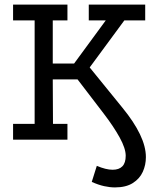

<svg xmlns="http://www.w3.org/2000/svg" viewBox="-20 -609 709 837"><path d="M481 208Q459 208 434 202.5Q409 197 380 184L402 114Q442 131 471 131Q499 131 513.5 116Q528 101 528 70Q528 38 501.5 -10Q475 -58 432 -114L318 -263H210L211 -69H274V0H37V-69H131V-520H37V-589H274V-520H210V-332H303L441 -520H367V-589H613V-520H522L371 -315L514 -139Q564 -78 590 -24Q616 30 616 76Q616 110 602.5 140Q589 170 559 189Q529 208 481 208Z"/></svg>

Font: Podkova
Style: Regular
Weight: 400
Designer: Ilya Yudin
Foundry: Cyreal (www.cyreal.org)
Version: Version 2.103